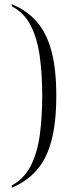

<svg xmlns="http://www.w3.org/2000/svg" viewBox="-20 -772 333 914"><path d="M36 111Q95 79 126.5 17Q158 -45 169.5 -130Q181 -215 181 -316Q181 -417 169.5 -502Q158 -587 127 -649Q96 -711 36 -742V-752Q109 -722 156 -667.5Q203 -613 225.5 -527Q248 -441 248 -316Q248 -191 225.5 -104.5Q203 -18 156 36.5Q109 91 36 122Z"/></svg>

Font: Noto Serif Display SemiCondensed Light
Style: Regular
Weight: 300
Width: 4
Designer: Monotype Design Team
Foundry: Monotype Imaging Inc.
Version: Version 2.009